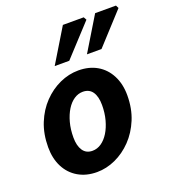

<svg xmlns="http://www.w3.org/2000/svg" viewBox="-138 -860 886 979"><g transform="rotate(-20 305.0 -370.5)"><path d="M222 12Q164 12 120.5 -13.5Q77 -39 53.5 -85Q30 -131 30 -192Q30 -264 53.5 -322Q77 -380 117 -421.5Q157 -463 206.5 -485.5Q256 -508 308 -508Q366 -508 409 -483Q452 -458 476 -411.5Q500 -365 500 -304Q500 -232 476 -174Q452 -116 412 -74.5Q372 -33 322.5 -10.5Q273 12 222 12ZM237 -98Q263 -98 285.5 -113.5Q308 -129 325 -156.5Q342 -184 352 -221Q362 -258 362 -301Q362 -347 344.5 -372.5Q327 -398 292 -398Q267 -398 244.5 -383Q222 -368 205 -340.5Q188 -313 178 -276Q168 -239 168 -195Q168 -150 185.5 -124Q203 -98 237 -98ZM203 -570 314 -753H427L436 -737L282 -570ZM378 -570 489 -753H602L610 -737L457 -570Z"/></g></svg>

Font: Source Sans 3 ExtraLight
Style: Bold Italic
Weight: 700
Italic angle: -11°
Version: Version 3.052;hotconv 1.1.0;makeotfexe 2.6.0